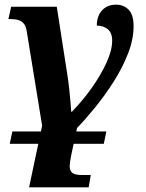

<svg xmlns="http://www.w3.org/2000/svg" viewBox="-20 -565 626 825"><path d="M22 53 33 0H437L426 53ZM105 240 161 -25 95 -430Q92 -451 83 -462.5Q74 -474 60 -478.5Q46 -483 26 -483H16L28 -536H224L270 -240Q275 -207 278 -177.5Q281 -148 283 -125Q285 -102 286 -85H289Q335 -132 374 -187Q413 -242 437.5 -295.5Q462 -349 462 -390Q462 -424 443 -439.5Q424 -455 396 -455Q396 -496 418.5 -520.5Q441 -545 479 -545Q511 -545 532.5 -523.5Q554 -502 554 -452Q554 -396 530 -334.5Q506 -273 468 -213.5Q430 -154 388 -102.5Q346 -51 311 -15L286 102Q280 130 279.5 149Q279 168 290.5 177.5Q302 187 332 187H370L361 240Z"/></svg>

Font: Noto Serif
Style: Italic
Weight: 400
Italic angle: -12°
Designer: Monotype Design Team
Foundry: Monotype Imaging Inc.
Version: Version 2.013